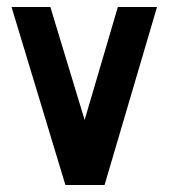

<svg xmlns="http://www.w3.org/2000/svg" viewBox="-20 -529 489 549"><path d="M279 0H167L13 -509H124L222 -186L317 -509H429Z"/></svg>

Font: Do Hyeon
Style: Regular
Weight: 400
Version: Version 1.001